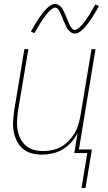

<svg xmlns="http://www.w3.org/2000/svg" viewBox="-20 -766 540 961"><path d="M354 -598Q348 -598 342 -600.5Q336 -603 331.5 -607Q327 -611 322.5 -615.5Q318 -620 315.5 -625Q313 -630 310.5 -635.5Q308 -641 305.5 -646.5Q303 -652 300 -657.5Q297 -663 295 -669.5Q293 -676 290.5 -682Q288 -688 285 -693.5Q282 -699 280.5 -703.5Q279 -708 275 -714Q271 -720 266.5 -724Q262 -728 256 -728Q251 -728 249 -726.5Q247 -725 243 -723Q239 -721 234.5 -717Q230 -713 224 -707Q218 -701 216 -698.5Q214 -696 211.5 -692.5Q209 -689 206.5 -686Q204 -683 201.5 -679.5Q199 -676 196 -672Q193 -668 190.5 -663.5Q188 -659 184.5 -654.5Q181 -650 178.5 -645Q176 -640 172.5 -634.5Q169 -629 166 -623.5Q163 -618 159.5 -612Q156 -606 152 -600L135 -608Q141 -620 147 -630Q153 -640 158.5 -649Q164 -658 169 -666Q174 -674 179.5 -681.5Q185 -689 189.5 -695Q194 -701 198.5 -706.5Q203 -712 210.5 -720Q218 -728 226 -734Q234 -740 240.5 -743Q247 -746 256 -746Q262 -746 268 -743.5Q274 -741 278.5 -737.5Q283 -734 287.5 -729Q292 -724 294.5 -719Q297 -714 299.5 -708.5Q302 -703 304.5 -697.5Q307 -692 309.5 -686.5Q312 -681 314.5 -674.5Q317 -668 319.5 -662Q322 -656 324.5 -650.5Q327 -645 329 -640.5Q331 -636 335 -630Q339 -624 343.5 -620Q348 -616 354 -616Q359 -616 361 -617.5Q363 -619 367 -621Q371 -623 375.5 -627Q380 -631 386 -637Q392 -643 394 -645.5Q396 -648 398.5 -651.5Q401 -655 403.5 -658Q406 -661 408.5 -665Q411 -669 414 -672.5Q417 -676 419.5 -680.5Q422 -685 425.5 -689.5Q429 -694 431.5 -699Q434 -704 437.5 -709.5Q441 -715 444 -720.5Q447 -726 450.5 -732Q454 -738 458 -744L475 -736Q469 -724 463 -714Q457 -704 451.5 -695Q446 -686 441 -678Q436 -670 430.5 -662.5Q425 -655 420.5 -649Q416 -643 411.5 -637.5Q407 -632 399.5 -624Q392 -616 384 -610Q376 -604 369.5 -601Q363 -598 354 -598ZM388 175 417 0H352L368 -100Q356 -75 337 -54Q318 -33 294 -18.5Q270 -4 243 2Q216 8 191 8Q164 8 139 1.5Q114 -5 95 -21Q76 -37 64.5 -60Q53 -83 48.5 -108Q44 -133 45.5 -159.5Q47 -186 51 -213L102 -520H122L70 -210Q67 -186 65.5 -162Q64 -138 68 -115Q72 -92 82.5 -71.5Q93 -51 110 -36.5Q127 -22 149.5 -16Q172 -10 197 -10Q219 -10 242.5 -15Q266 -20 287 -32Q308 -44 325 -62Q342 -80 354 -100.5Q366 -121 372.5 -143.5Q379 -166 383 -189L438 -520H458L375 -18H440L408 175Z"/></svg>

Font: Iosevka Curly Thin
Style: Italic
Weight: 100
Italic angle: -9°
Monospace: yes
Designer: Belleve Invis
Foundry: Belleve Invis
Version: Version 22.1.2; ttfautohint (v1.8.4)